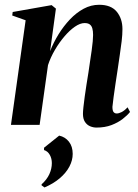

<svg xmlns="http://www.w3.org/2000/svg" viewBox="-20 -536 592 824"><path d="M195 -316.5Q209.5 -353.5 231.2 -388.8Q253 -424 280.2 -452.8Q307.5 -481.5 339 -498.5Q370.5 -515.5 405.5 -515.5Q456.5 -515.5 481 -485.8Q505.5 -456 505.5 -411Q505.5 -387.5 502.2 -359.8Q499 -332 494.2 -301Q489.5 -270 485 -238Q480.5 -209 475.8 -177.5Q471 -146 467.5 -119.5Q464 -93 462.5 -77.5Q462.5 -61 467.5 -55Q472.5 -49 481 -49Q490 -49 502 -55Q514 -61 527.5 -75.5L538 -55.5Q526 -40.5 506.2 -25.2Q486.5 -10 458.5 0.8Q430.5 11.5 394 11.5Q380 11.5 366.5 5.8Q353 0 344.5 -13Q336 -26 336 -47.5Q336 -57 338 -76.2Q340 -95.5 343.5 -120.8Q347 -146 351.2 -173Q355.5 -200 359.5 -224.5Q363 -250.5 366.8 -274.8Q370.5 -299 373.5 -320.2Q376.5 -341.5 378 -358.5Q379.5 -375.5 379.5 -386Q379.5 -403 376.2 -414.2Q373 -425.5 365.2 -431.2Q357.5 -437 343 -437Q324 -437 301.5 -421.5Q279 -406 256.8 -380Q234.5 -354 215.8 -322Q197 -290 186 -256.5L150 0H27L90 -449L32.5 -469.5L34.5 -484.5L201.5 -514L220 -499ZM171 268.5 158.5 259.5V255Q181 235 191.8 211.5Q202.5 188 202.5 164Q202.5 144.5 193.8 128.8Q185 113 169 108V98L234 46Q259.5 51.5 275.8 72Q292 92.5 292 124.5Q292 152 277.8 179Q263.5 206 236.5 229Q209.5 252 171 268.5Z"/></svg>

Font: Merriweather 144pt SemiBold
Style: Italic
Weight: 600
Italic angle: -7.8°
Version: Version 2.101